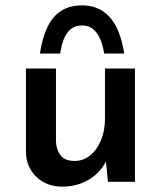

<svg xmlns="http://www.w3.org/2000/svg" viewBox="-20 -679 601 717"><path d="M213 18Q155 18 117 -17.5Q79 -53 77 -109V-423H189V-149Q191 -118 207 -98Q223 -78 258 -78Q291 -78 316.5 -98.5Q342 -119 357 -155Q372 -191 372 -236V-423H484V0H383L374 -93L377 -79Q364 -51 340 -29Q316 -7 283.5 5.5Q251 18 213 18ZM286 -659Q330 -659 362 -638.5Q394 -618 414.5 -578Q435 -538 444 -479H369Q364 -510 354 -533.5Q344 -557 327.5 -570.5Q311 -584 286 -584Q261 -584 244.5 -570.5Q228 -557 218.5 -533.5Q209 -510 205 -479H129Q138 -539 158 -579.5Q178 -620 210 -639.5Q242 -659 286 -659Z"/></svg>

Font: Josefin Sans Thin SemiBold
Style: Regular
Weight: 600
Version: Version 2.000